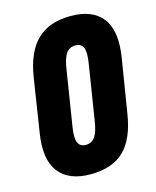

<svg xmlns="http://www.w3.org/2000/svg" viewBox="-103 -732 657 810"><g transform="rotate(-15 225.5 -327.5)"><path d="M192 6Q98 6 55 -49.5Q12 -105 29 -215L66 -453Q83 -559 136 -610Q189 -661 283 -661Q378 -661 421 -605.5Q464 -550 446 -436L408 -202Q392 -96 340.5 -45Q289 6 192 6ZM205 -119Q231 -119 245.5 -140Q260 -161 267 -208L305 -447Q313 -495 304.5 -515.5Q296 -536 270 -536Q244 -536 229.5 -515.5Q215 -495 208 -447L170 -208Q162 -160 171 -139.5Q180 -119 205 -119Z"/></g></svg>

Font: Sofia Sans Extra Condensed Black
Style: Italic
Weight: 900
Italic angle: -9°
Version: Version 4.100